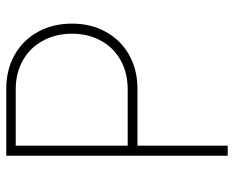

<svg xmlns="http://www.w3.org/2000/svg" viewBox="-87 -660 747 613"><g transform="rotate(-90 286.5 -353.5)"><path d="M95.7 -707H308.6Q370.6 -707 418 -680.2Q465.3 -653.3 491.5 -605.5Q517.6 -557.6 517.6 -497.1Q517.6 -437 491.5 -389.4Q465.3 -341.8 418 -314.9Q370.6 -288.1 308.6 -288.1H127.9V0H95.7ZM307.6 -319.3Q360.4 -319.3 400.9 -342Q441.4 -364.7 463.4 -405.3Q485.4 -445.8 485.4 -497.1Q485.4 -548.8 463.1 -589.8Q440.9 -630.9 400.6 -653.8Q360.4 -676.8 307.6 -676.8H127.9V-319.3Z"/></g></svg>

Font: Pretendard Std Thin
Style: Regular
Weight: 100
Designer: Base glyphs from Inter by Rasmus Andersson; Hangeul glyphs from Noto Sans CJK(Source Han Sans) by Jang Soo-young and Kan
Foundry: Kil Hyung-jin
Version: Version 1.309